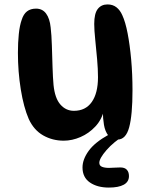

<svg xmlns="http://www.w3.org/2000/svg" viewBox="-20 -637 680 868"><path d="M511 -6Q484 -6 469.5 -24.5Q455 -43 450 -72.5Q445 -102 445 -135L450 -139Q440 -96 411 -65Q382 -34 344 -17.5Q306 -1 268 -1Q217 -1 175 -25Q133 -49 110 -99Q87 -152 74 -232.5Q61 -313 61 -398Q61 -444 65 -483Q69 -522 78 -547Q86 -573 102 -585.5Q118 -598 143 -598Q172 -598 188.5 -575.5Q205 -553 209 -513Q213 -480 214.5 -431.5Q216 -383 217.5 -334.5Q219 -286 222 -253Q228 -193 253 -164.5Q278 -136 314 -136Q367 -136 395 -176Q423 -216 423 -288Q423 -324 419 -369.5Q415 -415 410.5 -458Q406 -501 406 -529Q406 -576 422 -596.5Q438 -617 466 -617Q490 -617 506.5 -604Q523 -591 533 -568Q547 -538 557 -486Q567 -434 573 -368Q579 -302 579 -229Q579 -117 564 -61.5Q549 -6 511 -6ZM472 211Q420 211 386.5 188Q353 165 353 120Q353 84 380.5 45.5Q408 7 471 -28L549 -30Q494 4 461.5 41.5Q429 79 429 99Q429 112 441 117Q453 122 473 122Q484 122 496.5 121Q509 120 524 120Q544 120 553.5 130.5Q563 141 563 159Q563 185 539.5 198Q516 211 472 211Z"/></svg>

Font: DynaPuff
Style: Regular
Weight: 400
Designer: Toshi Omagari, Jennifer Daniel
Foundry: Google Fonts
Version: Version 2.000